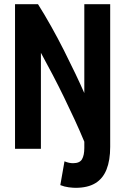

<svg xmlns="http://www.w3.org/2000/svg" viewBox="-20 -713 600 920"><path d="M342 187Q330 187 309.5 184.5Q289 182 269 174L289 60Q301 65 311 67Q321 69 330 69Q362 69 373 50Q384 31 384 -4V-34Q362 -87 337.5 -140Q313 -193 287 -246.5Q261 -300 233 -353.5Q205 -407 176 -460V0H52V-693H162Q193 -644 225 -587Q257 -530 286.5 -471.5Q316 -413 341 -360.5Q366 -308 384 -267V-693H508V-9Q508 55 490.5 99Q473 143 436.5 165Q400 187 342 187Z"/></svg>

Font: Ubuntu Sans Mono
Style: Bold
Weight: 700
Monospace: yes
Designer: Dalton Maag Ltd
Foundry: Dalton Maag Ltd
Version: Version 1.006